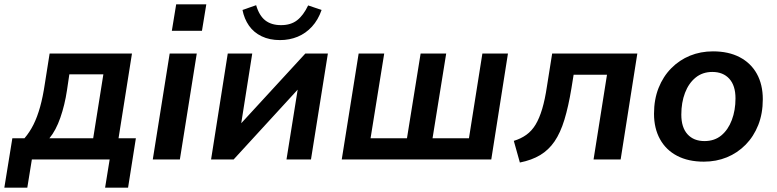

<svg xmlns="http://www.w3.org/2000/svg" viewBox="-54 -736 3584 886"><path d="M-34 130 3 -98H59Q83 -126 100.5 -161Q118 -196 131 -242.5Q144 -289 153 -350L175 -489H555L493 -98H573L537 130H431L452 0H93L72 130ZM174 -98H376L423 -393H266L255 -319Q245 -252 224.5 -193Q204 -134 174 -98Z M739 -594 759 -716H898L878 -594ZM651 0 729 -489H854L776 0Z M920 0 997 -489H1110L1053 -128H1023L1355 -489H1459L1381 0H1268L1326 -362H1356L1024 0ZM1238 -551Q1190 -551 1153.5 -568.5Q1117 -586 1095 -617.5Q1073 -649 1065 -690L1128 -712Q1142 -664 1170 -642Q1198 -620 1243 -620Q1288 -620 1317 -642.5Q1346 -665 1368 -711L1430 -690Q1414 -644 1385.5 -613Q1357 -582 1319.5 -566.5Q1282 -551 1238 -551Z M1523 0 1601 -489H1719L1656 -98H1824L1887 -489H2005L1942 -98H2110L2172 -489H2290L2213 0Z M2345 14 2317 -86Q2350 -96 2375 -114Q2400 -132 2417.5 -161Q2435 -190 2448 -233.5Q2461 -277 2470 -338L2494 -489H2887L2810 0H2685L2747 -391H2593L2583 -329Q2569 -244 2550.5 -183.5Q2532 -123 2505 -83.5Q2478 -44 2439 -20.5Q2400 3 2345 14Z M3194 10Q3122 10 3070.5 -17Q3019 -44 2991.5 -94Q2964 -144 2964 -211Q2964 -277 2985 -330Q3006 -383 3043.5 -421Q3081 -459 3130 -479Q3179 -499 3236 -499Q3308 -499 3359.5 -472Q3411 -445 3438.5 -395.5Q3466 -346 3466 -278Q3466 -212 3445 -159Q3424 -106 3386.5 -68Q3349 -30 3300 -10Q3251 10 3194 10ZM3197 -85Q3243 -85 3274.5 -111Q3306 -137 3323 -182Q3340 -227 3340 -282Q3340 -341 3311.5 -372.5Q3283 -404 3233 -404Q3188 -404 3156 -378Q3124 -352 3107 -307.5Q3090 -263 3090 -207Q3090 -148 3118.5 -116.5Q3147 -85 3197 -85Z"/></svg>

Font: Nunito Sans 12pt ExtraLight
Style: Italic
Weight: 200
Italic angle: -9°
Designer: Vernon Adams
Foundry: Vernon Adams
Version: Version 3.101;gftools[0.9.27]